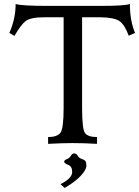

<svg xmlns="http://www.w3.org/2000/svg" viewBox="-20 -723 699 965"><path d="M467.8 0Q401.9 -3.9 343.8 -3.9Q293.9 -3.9 221.7 0V-34.2Q266.1 -34.2 283 -54.7Q299.8 -75.2 299.8 -180.7V-636.2H203.1Q134.3 -636.2 109.4 -617.4Q84.5 -598.6 52.7 -542.5L26.9 -557.6Q58.6 -628.4 58.6 -703.1Q85.4 -693.4 221.2 -693.4H484.4Q609.4 -693.4 632.8 -703.1Q632.8 -619.6 658.7 -557.6L627 -543.5Q606.9 -598.6 580.6 -616.9Q554.2 -635.3 483.4 -636.2H392.6V-180.7Q392.6 -74.7 407.2 -54.4Q421.9 -34.2 467.8 -34.2ZM304.7 221.7 284.2 202.6Q342.8 173.3 342.8 141.1Q342.8 113.3 323 105.7Q303.2 98.1 302.2 89.8Q303.2 81.5 316.2 76.7Q329.1 71.8 335.7 60.3Q342.3 48.8 353 47.9Q364.3 48.8 370.8 60.3Q377.4 71.8 392.6 76.7Q407.7 81.5 410.9 89.4Q414.1 97.2 414.1 109.9Q414.1 130.4 385.5 160.9Q356.9 191.4 304.7 221.7Z"/></svg>

Font: Almanac
Style: Regular
Weight: 400
Designer: Eden's Almanac
Version: Version 3.501;March 28, 2021;FontCreator 13.0.0.2683 64-bit